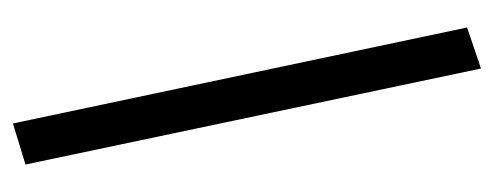

<svg xmlns="http://www.w3.org/2000/svg" viewBox="-248 -456 747 290"><g transform="rotate(90 125.0 -311.5)"><path d="M167 42 22 -644 84 -665 229 23Z"/></g></svg>

Font: Inconsolata UltraCondensed SemiBold
Style: Regular
Weight: 600
Width: 1
Monospace: yes
Designer: Raph Levien, Cyreal, Brenton Simpson
Foundry: Raph Levien, Cyreal, Google
Version: Version 3.001; ttfautohint (v1.8.2.53-6de2)